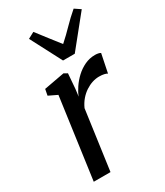

<svg xmlns="http://www.w3.org/2000/svg" viewBox="-205 -910 851 993"><g transform="rotate(-30 221.0 -414.0)"><path d="M50 0 116.5 -480.5 65.5 -505 72.5 -541.5 194.5 -564 215 -552.5 208 -463.5 202.5 -420Q211 -443 228 -468.2Q245 -493.5 268.5 -515.5Q292 -537.5 321 -551.2Q350 -565 383 -565Q392.5 -565 401.8 -563.2Q411 -561.5 416 -557.5L393.5 -447.5Q388 -451.5 375.8 -454.5Q363.5 -457.5 345 -457.5Q325 -457.5 304.2 -450.8Q283.5 -444 263.8 -431Q244 -418 227.2 -398.5Q210.5 -379 199 -353.5L150 0ZM226 -622.5 129.5 -807.5 167 -827.5Q192 -795 217.5 -762Q243 -729 269 -696Q306 -729 337.5 -761.8Q369 -794.5 407.5 -827.5L442.5 -804L296 -622.5Z"/></g></svg>

Font: Merriweather 24pt
Style: Italic
Weight: 400
Italic angle: -7.8°
Designer: Eben Sorkin
Foundry: Eben Sorkin
Version: Version 2.101